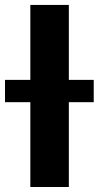

<svg xmlns="http://www.w3.org/2000/svg" viewBox="-58 -747 394 767"><path d="M-38 -427.9V-338.8H63.2V0H217V-338.8H316.4V-427.9H217V-727.3H63.2V-427.9Z"/></svg>

Font: Inter-Hewn
Style: Bold
Weight: 700
Designer: Rasmus Andersson
Foundry: rsms
Version: Version 3.012;git-f93a4a705